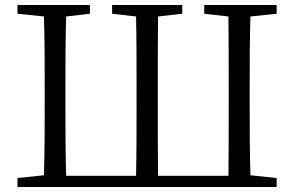

<svg xmlns="http://www.w3.org/2000/svg" viewBox="-20 -749 1179 769"><path d="M1088 -694V-729H798V-694L895 -683C896 -587 896 -489 896 -392V-337C896 -238 896 -141 895 -45H613C612 -142 612 -241 612 -345V-390C612 -491 612 -588 613 -683L710 -694V-729H429V-694L525 -683C527 -587 527 -489 527 -390V-345C527 -240 527 -141 525 -45H245C242 -141 242 -238 242 -337V-392C242 -489 242 -587 245 -683L340 -694V-729H50V-694L156 -683C159 -588 159 -491 159 -392V-337C159 -241 159 -143 156 -47L50 -36V0H1088V-36L983 -47C980 -143 980 -241 980 -337V-392C980 -491 980 -588 983 -683Z"/></svg>

Font: Source Han Serif K
Style: Regular
Weight: 400
Designer: Ryoko NISHIZUKA 西塚涼子 (kana & ideographs); Frank Grießhammer (Latin, Greek & Cyrillic); Wenlong ZHANG 张文龙 (bopomofo); San
Foundry: Adobe Systems Incorporated
Version: Version 1.001;PS 1.001;hotconv 16.6.54;makeotf.lib2.5.65590